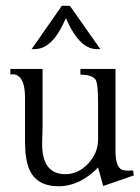

<svg xmlns="http://www.w3.org/2000/svg" viewBox="-20 -632 485 667"><path d="M16.1 -373V-392.6H127.9V-188.5Q127.9 -181.6 126.5 -141.6Q122.6 -27.8 206.1 -26.9Q252.4 -26.9 286.6 -64Q320.8 -101.1 320.8 -147.9V-266.6Q320.8 -331.5 314.9 -349.1Q307.1 -372.6 259.3 -372.6V-392.6H381.3V-106Q381.3 -52.7 403.3 -42.5Q413.6 -38.1 442.4 -39.6L444.8 -22.5L338.4 14.2L320.8 -50.3L304.7 -34.7Q247.6 14.6 184.6 15.1Q106.4 15.1 81.5 -44.4Q66.9 -79.6 66.9 -140.1V-293Q66.9 -353 42 -369.1Q30.8 -376 16.1 -373ZM222.7 -611.8 328.6 -461.4H317.4Q259.8 -460.9 215.8 -553.7L209 -568.8L202.1 -554.2Q159.7 -461.9 101.1 -461.4H89.8L194.8 -611.8Z"/></svg>

Font: Lancelot
Style: Regular
Weight: 400
Designer: Marion Kadi
Foundry: Marion Kadi, Anton Koovit
Version: 1.004